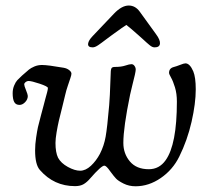

<svg xmlns="http://www.w3.org/2000/svg" viewBox="-20 -649 724 681"><path d="M377.4 -524.9Q368.7 -518.6 357.7 -510.3Q346.7 -502 340.8 -497.6Q335 -493.2 328.4 -488.8Q321.8 -484.4 317.1 -482.7Q312.5 -481 308.6 -481Q291 -481 292.5 -494.1Q293.9 -505.9 309.1 -521.5L383.8 -600.1Q411.6 -629.4 436.5 -629.4Q459.5 -629.4 475.1 -608.4L532.7 -528.8Q548.8 -507.3 547.4 -494.1Q545.9 -481 528.3 -481Q524.4 -481 520.3 -482.7Q516.1 -484.4 510.5 -489Q504.9 -493.7 500.2 -497.8Q495.6 -502 486.3 -510.5Q477.1 -519 470.2 -524.9Q436.5 -554.7 428.2 -560.5Q420.4 -556.2 377.4 -524.9ZM246.1 11.2Q171.4 11.2 121.6 -45.9Q104.5 -64.9 104.5 -115.7Q104.5 -137.2 108.2 -161.4Q111.8 -185.5 114.7 -198.5Q117.7 -211.4 125.5 -240.7Q133.3 -270 134.8 -275.4Q136.2 -282.2 140.4 -296.9Q144.5 -311.5 147.2 -321.8Q149.9 -332 149.9 -336.9Q149.9 -342.3 120.8 -352.1Q91.8 -361.8 81.1 -361.8Q75.7 -361.8 70.8 -357.9Q65.9 -354 65.9 -349.6Q65.9 -344.7 72.3 -329.1Q78.6 -313.5 78.6 -308.6Q78.6 -296.4 69.1 -286.6Q59.6 -276.9 49.3 -276.9Q36.1 -276.9 30.5 -287.1Q24.9 -297.4 24.9 -318.4Q24.9 -333.5 30.3 -345.9Q35.6 -358.4 41.3 -364.5Q46.9 -370.6 58.1 -380.9Q76.2 -397 82.8 -402.3Q89.4 -407.7 101.8 -413.1Q114.3 -418.5 128.9 -418.5Q149.4 -418.5 205.6 -408.7Q217.3 -406.7 225.3 -400.4Q233.4 -394 233.4 -387.7Q233.4 -382.8 229.7 -372.1Q226.1 -361.3 220.5 -344.7Q214.8 -328.1 211.4 -313Q208.5 -299.8 200.7 -269Q192.9 -238.3 188.7 -220.5Q184.6 -202.6 180.7 -179.7Q176.8 -156.7 176.8 -142.1Q176.8 -107.9 186 -89.4Q196.3 -70.3 220.7 -56.9Q245.1 -43.5 264.2 -43.5Q283.7 -43.5 302.5 -61Q321.3 -78.6 334.5 -103.5Q349.1 -132.3 354.7 -164.3Q360.4 -196.3 367.2 -275.4Q370.1 -312 371.1 -349.6Q372.1 -387.2 373 -397Q373.5 -400.9 373.8 -402.3Q374 -403.8 375.2 -406.5Q376.5 -409.2 379.6 -410.4Q382.8 -411.6 387.7 -411.6Q410.2 -411.6 424.6 -416.5Q439 -421.4 446.3 -421.4Q452.6 -421.4 457 -415.3Q461.4 -409.2 461.4 -402.3Q461.4 -397.5 458.3 -383.3Q455.1 -369.1 449.7 -348.1Q444.3 -327.1 441.4 -313Q417.5 -196.8 417.5 -142.1Q417.5 -104 440.7 -76.4Q463.9 -48.8 507.8 -48.8Q544.9 -48.8 567.4 -80.6Q607.4 -136.2 607.4 -288.6Q607.4 -316.9 600.6 -339.1Q593.8 -361.3 586.7 -373.8Q579.6 -386.2 579.6 -390.6Q579.6 -406.7 595.7 -411.1Q605.5 -413.6 618.9 -418.9Q632.3 -424.3 637.7 -424.3Q653.3 -424.3 665.5 -396Q674.3 -375 674.3 -332Q674.3 -282.2 659.4 -216.8Q644.5 -151.4 615.7 -93.3Q592.8 -46.9 550.3 -17.6Q507.8 11.7 460.9 11.7Q437.5 11.7 418.5 2.2Q399.4 -7.3 391.6 -15.6Q383.8 -23.9 373 -38.6Q371.1 -41.5 370.1 -42.5Q356.9 -61.5 350.1 -61.5Q339.4 -61.5 299.8 -16.1Q289.1 -3.4 277.1 3.9Q265.1 11.2 246.1 11.2Z"/></svg>

Font: Cooper*
Style: Italic
Weight: 400
Italic angle: -7°
Designer: Owen Earl
Foundry: indestructible type*
Version: Version 0.001